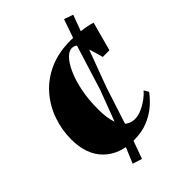

<svg xmlns="http://www.w3.org/2000/svg" viewBox="-210 -691 876 876"><g transform="rotate(-45 228.5 -253.0)"><path d="M206.5 12Q116.5 12 62.2 -41.5Q8 -95 8 -193.5Q8 -254 28 -311.5Q48 -369 87.8 -415Q127.5 -461 187 -488Q246.5 -515 325 -515Q354.5 -515 392.2 -510.8Q430 -506.5 457 -497.5L419 -357.5H376Q362.5 -407.5 353 -435.2Q343.5 -463 332.5 -474.5Q321.5 -486 304 -486Q285.5 -486 266 -465.5Q246.5 -445 229.8 -407.5Q213 -370 202.5 -318.5Q192 -267 192 -204.5Q192 -146.5 204.2 -113.5Q216.5 -80.5 236.2 -66.8Q256 -53 279 -53Q301.5 -53 325.2 -63.8Q349 -74.5 369 -89.5Q389 -104.5 399.5 -118L413 -95.5Q395.5 -71 367.5 -46.2Q339.5 -21.5 299.8 -4.8Q260 12 206.5 12ZM173.5 98 128 83.5 171.5 -21 262 -261 334 -492.5 373 -604.5 417 -589 377.5 -483 291 -251 212 -8Z"/></g></svg>

Font: Merriweather 144pt Black
Style: Italic
Weight: 900
Italic angle: -7.8°
Version: Version 2.101